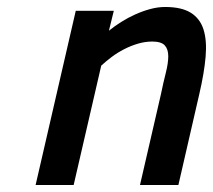

<svg xmlns="http://www.w3.org/2000/svg" viewBox="-20 -530 610 550"><path d="M82 0 197 -499H306L292 -442Q308 -455 327 -467Q346 -479 367 -488.5Q388 -498 410 -504Q432 -510 453 -510Q500 -510 526.5 -493.5Q553 -477 563 -445.5Q573 -414 569 -367.5Q565 -321 551 -261L491 0H381L441 -260Q448 -294 455 -321.5Q462 -349 462 -369Q462 -389 452 -400Q442 -411 416 -411Q396 -411 375.5 -405Q355 -399 335.5 -389Q316 -379 299.5 -366.5Q283 -354 270 -342L191 0Z"/></svg>

Font: Panefresco 750wt
Style: Italic
Weight: 750
Foundry: Campivisivi & Chank Co
Version: Version 1.000